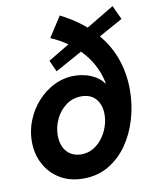

<svg xmlns="http://www.w3.org/2000/svg" viewBox="-90 -878 763 953"><g transform="rotate(-10 291.5 -401.0)"><path d="M253.4 7.8Q186 7.8 136.5 -22Q86.9 -51.8 59.6 -102.8Q32.2 -153.8 32.2 -216.8Q32.2 -272.5 53 -323.7Q73.7 -375 109.9 -415Q146 -455.1 193.6 -478.8Q241.2 -502.4 295.4 -502.4Q329.1 -502.4 360.6 -492.9Q392.1 -483.4 416.3 -464.8Q440.4 -446.3 451.2 -419.4L431.6 -438.5H467.3L446.3 -425.3Q439 -474.1 418.9 -516.8Q398.9 -559.6 367.7 -595.7Q336.4 -631.8 296.9 -659.9Q257.3 -688 211.4 -707.5L277.3 -809.6Q370.6 -762.7 432.6 -698.7Q494.6 -634.8 525.4 -556.4Q556.2 -478 556.2 -386.7Q556.2 -311.5 535.6 -240.7Q515.1 -169.9 476.1 -114Q437 -58.1 380.9 -25.1Q324.7 7.8 253.4 7.8ZM263.7 -112.3Q295.9 -112.3 322.8 -127.4Q349.6 -142.6 369.4 -168.2Q389.2 -193.8 400.1 -225.1Q411.1 -256.3 411.1 -288.6Q411.1 -336.4 385.5 -366.2Q359.9 -396 313 -396Q269 -396 235.4 -371.1Q201.7 -346.2 182.9 -306.9Q164.1 -267.6 164.1 -224.6Q164.1 -189.5 176.8 -164.1Q189.5 -138.7 212.2 -125.5Q234.9 -112.3 263.7 -112.3ZM213.9 -539.6 188 -597.2 543.5 -810.1 576.2 -739.7Z"/></g></svg>

Font: Reddit Sans
Style: Bold Italic
Weight: 700
Italic angle: -11.25°
Designer: Stephen Hutchings
Version: Version 1.013